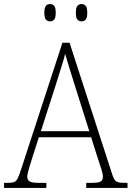

<svg xmlns="http://www.w3.org/2000/svg" viewBox="-22 -924 647 944"><path d="M-2 0V-25H16Q37 -25 47.5 -29Q58 -33 65 -47Q72 -61 81 -89L285 -714H320L529 -69Q538 -40 548.5 -32.5Q559 -25 590 -25H605V0H402V-25H430Q464 -25 474 -32.5Q484 -40 484 -56Q484 -69 476 -93.5Q468 -118 463 -133L426 -249H169L134 -140Q131 -130 126 -113.5Q121 -97 116.5 -81Q112 -65 112 -56Q112 -40 123 -32.5Q134 -25 168 -25H206V0ZM179 -279H417L349 -494Q334 -540 320.5 -585Q307 -630 298 -660Q295 -643 286.5 -616.5Q278 -590 269 -560.5Q260 -531 252 -506ZM379 -819Q366 -819 358.5 -828Q351 -837 351 -861Q351 -886 358.5 -895Q366 -904 379 -904Q392 -904 399.5 -895Q407 -886 407 -861Q407 -837 399.5 -828Q392 -819 379 -819ZM224 -819Q211 -819 203.5 -828Q196 -837 196 -861Q196 -886 203.5 -895Q211 -904 224 -904Q237 -904 244.5 -895Q252 -886 252 -861Q252 -837 244.5 -828Q237 -819 224 -819Z"/></svg>

Font: Noto Serif Tamil SemiCondensed ExtraLight
Style: Regular
Weight: 200
Width: 4
Designer: Indian Type Foundry, Tom Grace, and the Monotype Design Team
Foundry: Monotype Imaging Inc.
Version: Version 2.004; ttfautohint (v1.8.4.7-5d5b)